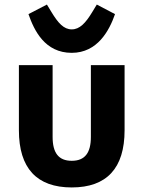

<svg xmlns="http://www.w3.org/2000/svg" viewBox="-20 -811 630 843"><path d="M295 -579C408 -579 460 -677 485 -749L405 -791L385 -758C356 -710 330 -682 295 -682C260 -682 235 -710 206 -758L186 -791L105 -749C130 -677 177 -579 295 -579ZM295 12C449 12 527 -73 527 -239V-525H379V-210C379 -140 353 -105 295 -105C237 -105 211 -140 211 -210V-525H63V-239C63 -73 141 12 295 12Z"/></svg>

Font: Braiins Sans
Style: Bold
Weight: 700
Designer: Mike Abbink, Paul van der Laan, Pieter van Rosmalen, Jiri Chlebus, Lubos Buracinsky
Foundry: Bold Monday, Sudetype
Version: Version 1.000;hotconv 1.0.109;makeotfexe 2.5.65596